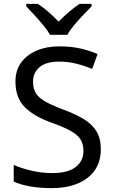

<svg xmlns="http://www.w3.org/2000/svg" viewBox="-20 -964 589 994"><path d="M502 -191Q502 -96 433 -43Q364 10 247 10Q187 10 136 1Q85 -8 51 -24V-110Q87 -94 140.5 -81Q194 -68 251 -68Q331 -68 371.5 -99Q412 -130 412 -183Q412 -218 397 -242Q382 -266 345.5 -286.5Q309 -307 244 -330Q153 -363 106.5 -411Q60 -459 60 -542Q60 -599 89 -639.5Q118 -680 169.5 -702Q221 -724 288 -724Q347 -724 396 -713Q445 -702 485 -684L457 -607Q420 -623 376.5 -634Q333 -645 286 -645Q219 -645 185 -616.5Q151 -588 151 -541Q151 -505 166 -481Q181 -457 215 -438Q249 -419 307 -397Q370 -374 413.5 -347.5Q457 -321 479.5 -284Q502 -247 502 -191ZM239 -784Q226 -807 204 -833.5Q182 -860 158 -886Q134 -912 116 -931V-944H176Q202 -927 230 -903Q258 -879 283 -852Q310 -879 338 -903Q366 -927 392 -944H454V-931Q435 -912 410.5 -886Q386 -860 363.5 -833.5Q341 -807 329 -784Z"/></svg>

Font: Noto Sans Gunjala Gondi Semibold
Style: Regular
Weight: 600
Designer: Ek Type
Foundry: Ek Type
Version: Version 1.004; ttfautohint (v1.8.4.7-5d5b)